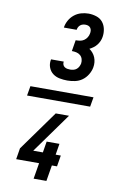

<svg xmlns="http://www.w3.org/2000/svg" viewBox="-108 -912 716 1139"><g transform="rotate(10 250.0 -342.5)"><path d="M55 -311 65 -369H445L435 -311ZM274 -440Q251 -440 228 -444.5Q205 -449 187.5 -462Q170 -475 161.5 -496.5Q153 -518 157 -542L158 -547H235L234 -545Q233 -536 236 -528Q239 -520 246.5 -515Q254 -510 262.5 -508.5Q271 -507 280 -507Q290 -507 300 -509.5Q310 -512 318 -518.5Q326 -525 331 -534.5Q336 -544 338 -554Q340 -568 336 -581Q332 -594 322 -602.5Q312 -611 298.5 -614Q285 -617 271 -617L282 -684Q295 -684 308 -686Q321 -688 332 -695.5Q343 -703 350 -714.5Q357 -726 359 -738Q361 -747 360 -756Q359 -765 354 -772Q349 -779 341 -782Q333 -785 324 -785Q316 -785 308 -783Q300 -781 293 -775.5Q286 -770 282 -762Q278 -754 277 -746H200Q203 -768 214.5 -789Q226 -810 244.5 -825Q263 -840 285.5 -846.5Q308 -853 330 -853Q354 -853 377.5 -845.5Q401 -838 415.5 -820.5Q430 -803 435 -779Q440 -755 436 -731Q434 -718 428.5 -705.5Q423 -693 414.5 -682Q406 -671 394.5 -662.5Q383 -654 371 -648Q383 -640 392.5 -628.5Q402 -617 407.5 -603.5Q413 -590 414.5 -574.5Q416 -559 413 -543Q409 -521 396 -499.5Q383 -478 363.5 -464Q344 -450 320.5 -445Q297 -440 274 -440ZM256 168H179L195 72H57L68 5L241 -236H321L148 5H206L217 -62H294L283 5H314L303 72H272Z"/></g></svg>

Font: Iosevka Semibold
Style: Italic
Weight: 600
Italic angle: -9°
Monospace: yes
Designer: Belleve Invis
Foundry: Belleve Invis
Version: Version 32.5.0; ttfautohint (v1.8.4)